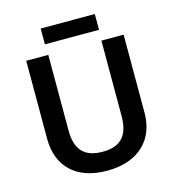

<svg xmlns="http://www.w3.org/2000/svg" viewBox="-126 -976 999 1093"><g transform="rotate(-15 374.0 -430.0)"><path d="M533 -870H214V-777H533ZM661 -252V-714H530V-269C530 -159 484 -101 375 -101C270 -101 217 -151 217 -268V-714H87V-254C87 -95 185 10 371 10C566 10 661 -104 661 -252Z"/></g></svg>

Font: Noto Kufi Arabic SemiBold
Style: Regular
Weight: 600
Designer: Monotype Design Team, David Williams, Khaled Hosny
Foundry: Google LLC
Version: Version 2.109